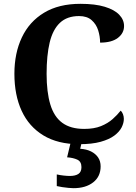

<svg xmlns="http://www.w3.org/2000/svg" viewBox="-20 -744 709 1004"><path d="M394.1 10Q282.3 10 206.8 -36Q131.2 -82 93.2 -164.5Q55.3 -247 55.3 -358Q55.3 -466 94.4 -548.5Q133.5 -631 210.5 -677.5Q287.5 -724 400.6 -724Q477.3 -724 527.8 -708.6Q578.3 -693.3 603.5 -666.9Q628.7 -640.5 628.7 -607.9Q628.7 -570.7 596.5 -545.9Q564.2 -521.1 503.4 -521.1Q503.4 -553.9 493.3 -585.7Q483.2 -617.5 459.1 -638.7Q435.1 -660 393.4 -660Q330.6 -660 293.3 -624.6Q256 -589.3 239.8 -521.9Q223.7 -454.5 223.7 -358Q223.7 -262 243.2 -197.6Q262.6 -133.2 306 -101.5Q349.4 -69.9 420.1 -69.9Q472 -69.9 508 -84.5Q544 -99.1 569 -121.3Q593.9 -143.4 610.9 -165.4Q618.4 -159.2 623 -147.1Q627.6 -135 627.6 -122.3Q627.6 -101 616.1 -78Q604.5 -55 577.9 -35Q551.4 -15.1 506.2 -2.5Q461.1 10 394.1 10ZM364.4 240Q354.4 240 338.3 238.5Q322.3 237 305.6 234.5Q288.9 232 276.9 229V168.1Q294.9 172.1 313.4 174.1Q331.9 176.1 344.9 176.1Q373.9 176.1 389.9 165.6Q405.9 155 405.9 130Q405.9 101 384.4 90.9Q362.9 80.9 330.9 78.6L351.9 -9H409.4L399.4 34Q432.4 36 456.2 48Q480 60 493.1 79.5Q506.2 99 506.2 126Q506.2 179 467.3 209.5Q428.4 240 364.4 240Z"/></svg>

Font: Noto Serif Lao
Style: Regular
Weight: 400
Designer: Monotype Design Team
Foundry: Monotype Imaging Inc.
Version: Version 2.003